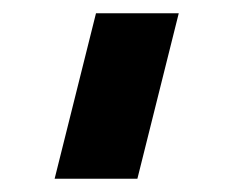

<svg xmlns="http://www.w3.org/2000/svg" viewBox="-20 -895 352 290"><path d="M250 -875 187.5 -625H62.5L125 -875Z"/></svg>

Font: Oldtimer
Style: Regular
Weight: 400
Designer: GGBotNet
Foundry: GGBotNet
Version: 1.00